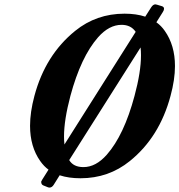

<svg xmlns="http://www.w3.org/2000/svg" viewBox="-20 -810 825 883"><path d="M350.1 9.8Q295.9 9.8 254.4 -3.9L227.5 39.1Q219.2 52.7 207.5 52.7Q204.1 52.7 199.2 50.8L178.7 42.5Q169.4 38.6 169.4 25.4Q169.4 23.9 173.3 17.6L203.1 -29.8Q182.6 -44.4 165 -69.3Q118.2 -135.7 118.2 -231.4Q118.2 -293.9 138.2 -368.7Q188.5 -557.1 325.7 -668Q423.3 -747.1 552.7 -747.1Q606.9 -747.1 647.9 -733.4L675.3 -776.4Q684.1 -790 694.8 -790Q696.8 -790 703.1 -788.1L724.1 -781.7Q734.4 -778.8 734.4 -769.5Q734.4 -763.2 729 -754.9L699.2 -707.5Q721.7 -691.4 737.8 -668Q784.7 -601.6 784.7 -506.3Q784.7 -443.8 764.2 -368.7Q713.4 -179.2 577.1 -69.3Q479.5 9.8 350.1 9.8ZM363.8 -41.5Q420.9 -41.5 471.2 -98.6Q550.3 -188.5 598.6 -368.7Q628.4 -479 628.4 -555.7Q628.4 -574.7 626.5 -591.8L298.3 -73.7Q317.4 -41.5 363.8 -41.5ZM276.4 -145.5 604 -663.6Q582 -695.8 539.1 -695.8Q481.9 -695.8 431.2 -638.7Q352.1 -548.8 303.7 -368.7Q274.4 -258.3 274.4 -182.1Q274.4 -162.6 276.4 -145.5Z"/></svg>

Font: Cursive Sans
Style: Bold
Weight: 700
Italic angle: -15°
Designer: Wojciech Kalinowski "wmk69" (wmk69@o2.pl)
Foundry: Wojciech Kalinowski "wmk69" (wmk69@o2.pl)
Version: Wersja 3.1.0; 2022-02-18